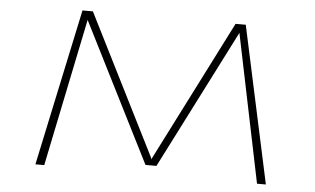

<svg xmlns="http://www.w3.org/2000/svg" viewBox="-50 -777 1399 854"><g transform="rotate(5 650.0 -350.0)"><path d="M136 0 285 -700H331.5L646 -74L648.5 -67L651 -74L968.5 -700H1014L1165 0H1125.5L989 -661.5L673 -40H624L311.5 -660L175.5 0Z"/></g></svg>

Font: Trispace Expanded Thin
Style: Regular
Weight: 100
Width: 7
Designer: Tyler Finck
Foundry: Etcetera Type Company
Version: Version 1.210; ttfautohint (v1.8.3)